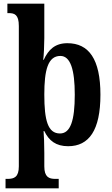

<svg xmlns="http://www.w3.org/2000/svg" viewBox="-20 -780 604 1040"><path d="M10 240H298V189H280C245 189 220 179 220 121V49C220 4 218 -50 216 -70H220C245 -18 283 12 349 12C462 12 524 -74 524 -267C524 -460 461 -546 345 -546C278 -546 242 -511 217 -456H214C217 -473 220 -535 220 -573V-760H20V-709H27C59 -709 82 -701 82 -639V121C82 179 57 189 21 189H10ZM305 -57C239 -57 220 -128 220 -268C220 -399 239 -477 307 -477C362 -477 385 -402 385 -267C385 -128 362 -57 305 -57Z"/></svg>

Font: Noto Serif Sinhala Condensed
Style: Bold
Weight: 700
Width: 3
Designer: Jelle Bosma - Monotype Design Team
Foundry: Monotype Imaging Inc.
Version: Version 2.007